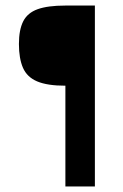

<svg xmlns="http://www.w3.org/2000/svg" viewBox="-20 -548 441 690"><path d="M321 -528V122H215V-240Q150 -240 113.5 -255.5Q77 -271 62.5 -304.5Q48 -338 48 -390Q48 -441 63.5 -471.5Q79 -502 115.5 -515Q152 -528 214 -528Z"/></svg>

Font: Genos Thin Medium
Style: Regular
Weight: 500
Version: Version 1.010